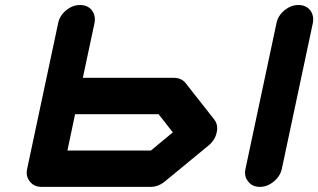

<svg xmlns="http://www.w3.org/2000/svg" viewBox="-20 -728 1240 748"><path d="M567.9 -141.6 653.3 -212.4 597.7 -283.2H272.5L242.7 -141.6ZM1142.6 -708.5Q1171.9 -708.5 1188.5 -688Q1200.2 -672.4 1200.2 -652.8Q1200.2 -645.5 1198.7 -637.7L1078.1 -70.8Q1071.8 -41.5 1046.6 -20.8Q1021.5 0 992.2 0Q962.9 0 946.8 -21Q934.6 -35.6 934.6 -55.2Q934.6 -62.5 936.5 -70.8L1057.1 -637.7Q1063 -667 1088.1 -687.7Q1113.3 -708.5 1142.6 -708.5ZM814.5 -262.7Q826.2 -247.6 826.2 -228.5Q826.2 -220.7 824.2 -212.4Q818.4 -183.1 793.5 -162.1L621.6 -20.5Q596.2 0 566.9 0H141.6Q112.3 0 96.2 -21Q84 -35.6 84 -55.2Q84 -62.5 85.9 -70.8L206.5 -637.7Q212.4 -667 237.5 -687.7Q262.7 -708.5 292 -708.5Q321.3 -708.5 337.9 -688Q349.6 -672.4 349.6 -652.8Q349.6 -645.5 348.1 -637.7L302.7 -424.8H657.2Q686.5 -424.8 703.1 -404.3Z"/></svg>

Font: Robtronika
Style: Italic
Weight: 400
Italic angle: -12°
Designer: GGBot
Version: 1.00